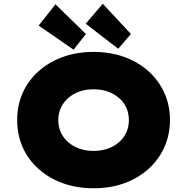

<svg xmlns="http://www.w3.org/2000/svg" viewBox="-20 -998 1002 1028"><path d="M482 10Q391 10 316.5 -17Q242 -44 186.5 -93.5Q131 -143 101.5 -209.5Q72 -276 72 -355Q72 -434 101.5 -500.5Q131 -567 186.5 -616.5Q242 -666 316.5 -693Q391 -720 481 -720Q571 -720 645.5 -693Q720 -666 775 -616.5Q830 -567 860 -500.5Q890 -434 890 -356Q890 -277 860 -210Q830 -143 775 -93.5Q720 -44 645.5 -17Q571 10 482 10ZM481 -190Q522 -190 556.5 -202Q591 -214 617 -236.5Q643 -259 656.5 -289Q670 -319 670 -355Q670 -391 656.5 -421Q643 -451 617 -473.5Q591 -496 556.5 -508Q522 -520 481 -520Q440 -520 405.5 -508Q371 -496 345 -473Q319 -450 305.5 -420Q292 -390 292 -355Q292 -319 305.5 -289.5Q319 -260 345 -237Q371 -214 405.5 -202Q440 -190 481 -190ZM613 -737 439 -871 530 -978 681 -816ZM374 -732 187 -861 277 -975 440 -816Z"/></svg>

Font: Lexend Exa Black
Style: Regular
Weight: 900
Designer: Bonnie Shaver-Troup, Thomas Jockin
Foundry: Lexend
Version: Version 1.007